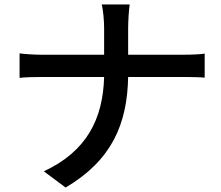

<svg xmlns="http://www.w3.org/2000/svg" viewBox="-20 -797 995 863"><path d="M68 -447C93 -450 131 -451 171 -451H448C443 -262 369 -116 177 -27L275 46C483 -77 552 -240 556 -451H803C838 -451 882 -450 900 -448V-556C882 -553 843 -551 804 -551H556V-669C556 -700 559 -752 563 -777H437C444 -752 448 -702 448 -670V-551H169C131 -551 92 -554 68 -557Z"/></svg>

Font: GenEiGothic-pro-SemiBold
Style: Regular
Weight: 500
Designer: Ryoko NISHIZUKA (kana & ideographs); Paul D. Hunt (Latin, Greek & Cyrillic); Wenlong ZHANG (bopomofo); Sandoll Communica
Foundry: Adobe Systems Incorporated; o_tamon
Version: Version 1.000.140830